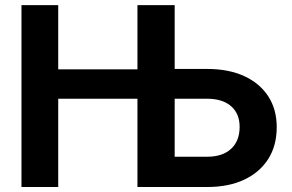

<svg xmlns="http://www.w3.org/2000/svg" viewBox="-20 -748 1166 768"><path d="M65.9 0V-727.5H212.9V-470.7H529.8V-727.5H678.7V-472.2H809.1Q894.5 -472.2 956.8 -443.6Q1019 -415 1053 -362.8Q1086.9 -310.5 1086.9 -239.3Q1086.9 -165.5 1053 -112.1Q1019 -58.6 956.8 -29.3Q894.5 0 809.1 0H529.8V-353H212.9V0ZM678.7 -353V-121.1H809.1Q870.1 -121.1 904.3 -152.6Q938.5 -184.1 938.5 -240.7Q938.5 -293.5 904.3 -323.2Q870.1 -353 809.1 -353Z"/></svg>

Font: Inter
Style: Bold
Weight: 700
Designer: Rasmus Andersson
Foundry: rsms
Version: Version 4.001;git-9221beed3